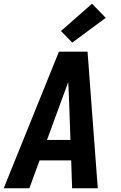

<svg xmlns="http://www.w3.org/2000/svg" viewBox="-29 -1013 649 1033"><path d="M-9 0 288 -735H442L497 0H359L354 -150H184L129 0ZM224 -260H350L342 -490Q341 -510 340 -530.5Q339 -551 338 -571Q331 -551 323 -530.5Q315 -510 308 -490ZM360 -784 299 -846 466 -993 540 -917Z"/></svg>

Font: Iosevka XBd Ex Obl
Style: Regular
Weight: 800
Width: 7
Italic angle: -9°
Monospace: yes
Designer: Belleve Invis
Foundry: Belleve Invis
Version: Version 32.5.0; ttfautohint (v1.8.4)